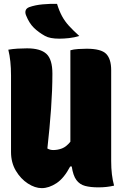

<svg xmlns="http://www.w3.org/2000/svg" viewBox="-20 -960 640 993"><path d="M196 13Q161 13 124 -11Q87 -35 62 -77Q37 -119 37 -174V-570Q37 -608 33.5 -641.5Q30 -675 23 -703Q46 -707 71 -708.5Q96 -710 120 -710Q189 -710 220 -681.5Q251 -653 251 -579Q251 -495 244 -396.5Q237 -298 225 -192Q239 -184 255 -184Q279 -184 301 -192.5Q323 -201 344 -227V-700Q361 -705 385 -706.5Q409 -708 428 -708Q503 -708 529 -681.5Q555 -655 555 -597V-127Q555 -54 570 0Q533 9 489 9Q448 9 420 1.5Q392 -6 375 -29Q358 -52 351 -99H343Q311 -38 272 -12.5Q233 13 196 13ZM275 -940Q286 -904 300.5 -877Q315 -850 337 -826Q359 -802 390 -774Q365 -766 337.5 -763Q310 -760 287 -760Q238 -760 213 -774Q179 -793 155 -816.5Q131 -840 115 -880Q109 -894 112.5 -905.5Q116 -917 131 -923Q162 -934 200.5 -937.5Q239 -941 275 -940Z"/></svg>

Font: Recursive Mn Csl St Blk
Style: Regular
Weight: 900
Monospace: yes
Version: Version 1.079;hotconv 1.0.112;makeotfexe 2.5.65598; ttfautoh